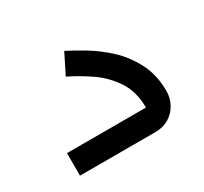

<svg xmlns="http://www.w3.org/2000/svg" viewBox="-85 -468 619 583"><g transform="rotate(-30 224.0 -176.0)"><path d="M46 0V-79H333Q330 -79 328 -78.5Q326 -78 323 -78Q323 -135 297 -174Q271 -213 233.5 -238.5Q196 -264 159 -282L194 -352Q220 -339 255 -318Q290 -297 323.5 -266Q357 -235 379.5 -191.5Q402 -148 402 -91Q402 -67 390.5 -46Q379 -25 358.5 -12.5Q338 0 310 0Z"/></g></svg>

Font: Mada
Style: Regular
Weight: 400
Designer: Khaled Hosny
Version: Version 1.5